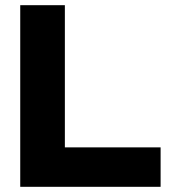

<svg xmlns="http://www.w3.org/2000/svg" viewBox="-20 -720 677 740"><path d="M58 0V-700H230V-152H599V0Z"/></svg>

Font: Red Hat Display Black
Style: Regular
Weight: 900
Designer: Pentagram, MCKL
Foundry: Pentagram, MCKL
Version: Version 1.023; ttfautohint (v1.8.3)